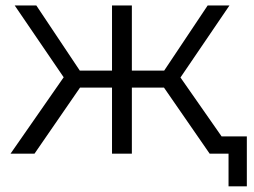

<svg xmlns="http://www.w3.org/2000/svg" viewBox="-20 -545 902 681"><path d="M723.6 0 544.1 -259.6 602.9 -294.8 808.7 0ZM17.4 0 222.5 -294.8 281.3 -259.6 102.4 0ZM216.9 -254.7 32.2 -525.5H108.9L283 -264.7ZM233.6 -234.2V-294.7H399V-234.2ZM377.3 0V-525.5H447.7V0ZM425.6 -234.2V-294.7H592.5V-234.2ZM609.6 -254.7 542.4 -264.7 716.5 -525.5H793.8ZM790.6 115.9V-18.8L808.8 0H723.6V-61.1H855.5V115.9Z"/></svg>

Font: Montserrat Thin
Style: Regular
Weight: 100
Designer: Julieta Ulanovsky
Foundry: Julieta Ulanovsky
Version: Version 9.000